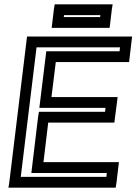

<svg xmlns="http://www.w3.org/2000/svg" viewBox="-20 -843 631 888"><path d="M519 0 527 -68 530 -93H505H181L203 -276H484H509L512 -301L521 -369L524 -394H499H218L238 -556H552H577L580 -581L588 -649L591 -674H566H130H105L102 -649L23 0L19 25H44H490H515L519 0ZM472 -25H76L149 -624H535L533 -606H219H194L191 -581L165 -369L162 -344H187H468L466 -326H185H160L156 -301L128 -68L125 -43H150H474L472 -25ZM490 -739 497 -798 501 -823H476H258H233L229 -798L222 -739L219 -714H244H462H487L490 -739ZM443 -764H275L276 -773H444L443 -764Z"/></svg>

Font: Gamestation Display Outline
Style: Italic
Weight: 400
Designer: Jonas Hecksher
Foundry: Jonas Hecksher, Playtypeª, e-types AS
Version: Version 1.003